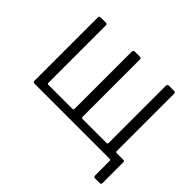

<svg xmlns="http://www.w3.org/2000/svg" viewBox="-148 -740 1087 1087"><g transform="rotate(45 395.0 -196.5)"><path d="M685 -530Q693 -530 696 -527.5Q699 -525 699 -518V-12Q699 0 688 0H98Q88 0 88 -12V-515Q88 -525 91 -527.5Q94 -530 103 -530H139Q147 -530 149.5 -527.5Q152 -525 152 -518V-60Q152 -51 161 -51H353Q361 -51 361 -60V-515Q361 -525 364.5 -527.5Q368 -530 376 -530H412Q420 -530 422.5 -527.5Q425 -525 425 -518V-60Q425 -51 434 -51H626Q634 -51 634 -60V-515Q634 -525 637.5 -527.5Q641 -530 650 -530ZM723 137Q710 137 710 125V8Q710 0 701 0H657V-51H699V-60Q699 -51 707 -51H760Q770 -51 770 -39V124Q770 131 767.5 134Q765 137 758 137Z"/></g></svg>

Font: Libre Franklin Light
Style: Regular
Weight: 300
Designer: Pablo Impallari, Rodrigo Fuenzalida, Nhung Nguyen
Foundry: Impallari Type
Version: Version 3.000